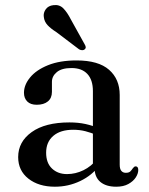

<svg xmlns="http://www.w3.org/2000/svg" viewBox="-20 -713 579 745"><path d="M347 -61V-71L340.5 -73.5V-359.5Q340.5 -403 319 -426Q297.5 -449 257.5 -449Q219.5 -449 200.5 -433.2Q181.5 -417.5 181.5 -395.5V-356.5Q181.5 -332.5 165.8 -319.5Q150 -306.5 122.5 -306.5Q98.5 -306.5 85.8 -319.2Q73 -332 73 -353Q73 -383.5 96.8 -412.5Q120.5 -441.5 166.2 -460Q212 -478.5 277 -478.5Q362 -478.5 403.2 -442.2Q444.5 -406 444.5 -344.5V-74Q444.5 -57.5 450.8 -50Q457 -42.5 468 -42.5Q480.5 -42.5 486 -48.2Q491.5 -54 495 -59.5Q497.5 -63 500.2 -65.2Q503 -67.5 506.5 -67.5Q511.5 -67.5 514 -63.8Q516.5 -60 516.5 -53.5Q516.5 -39.5 506.8 -24.5Q497 -9.5 478 1Q459 11.5 431 11.5Q391.5 11.5 369.2 -7.2Q347 -26 347 -61ZM50.5 -103.5Q50.5 -163 103 -200.5Q155.5 -238 249.5 -238Q283.5 -238 311.8 -231.8Q340 -225.5 361.5 -216L354 -189.5Q333.5 -198 311.5 -203.8Q289.5 -209.5 264 -209.5Q214.5 -209.5 186.8 -185.8Q159 -162 159 -120.5Q159 -80.5 181.8 -59Q204.5 -37.5 240 -37.5Q273 -37.5 303.8 -52.5Q334.5 -67.5 356.5 -95.5L367 -72.5Q337.5 -32.5 291.2 -10.5Q245 11.5 193 11.5Q130 11.5 90.2 -19.8Q50.5 -51 50.5 -103.5ZM255 -637.5 308 -542Q311.5 -536.5 312.5 -531.2Q313.5 -526 309 -522Q305 -518 298.8 -518.2Q292.5 -518.5 287 -521.5L198.5 -588.5Q177 -602 164.5 -615.5Q152 -629 150 -647Q147.5 -663 157.5 -677Q167.5 -691 187.5 -693Q210.5 -696 225.8 -680.5Q241 -665 255 -637.5Z"/></svg>

Font: Fraunces 18pt
Style: Regular
Weight: 400
Version: Version 1.000;[b76b70a41]